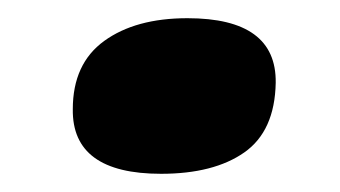

<svg xmlns="http://www.w3.org/2000/svg" viewBox="-20 -413 374 211"><path d="M60 -293Q60 -343 94.5 -368Q129 -393 186 -393Q284 -393 283 -322Q282 -269 248.5 -245.5Q215 -222 157 -222Q59 -222 60 -293Z"/></svg>

Font: Georama ExtraExtended
Style: Bold Italic
Weight: 700
Width: 8
Italic angle: -9°
Designer: Jean-Baptiste Levee
Foundry: Production Type
Version: Version 1.000